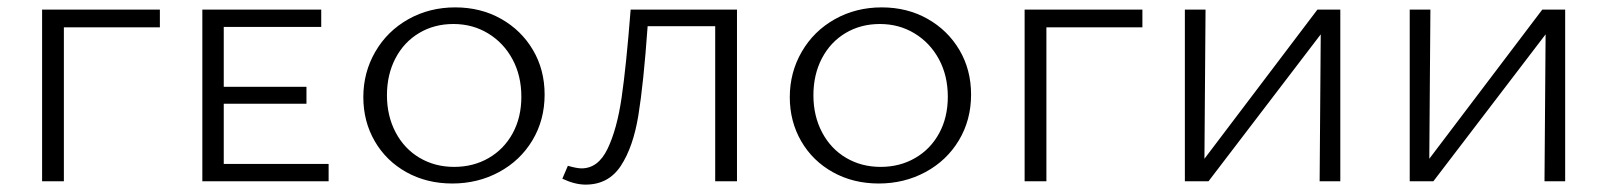

<svg xmlns="http://www.w3.org/2000/svg" viewBox="-20 -491 4353 520"><path d="M413 -417H153V0H94V-465H413Z M870 -47V0H528V-465H850V-418H586V-256H810V-210H586V-47Z M964 -228Q964 -295 996.5 -351Q1029 -407 1086 -439Q1143 -471 1213 -471Q1282 -471 1337 -440Q1392 -409 1423.5 -355.5Q1455 -302 1455 -235Q1455 -166 1422 -111Q1389 -56 1331.5 -25Q1274 6 1205 6Q1136 6 1081 -24.5Q1026 -55 995 -108.5Q964 -162 964 -228ZM1392 -229Q1392 -286 1368 -330.5Q1344 -375 1302 -400.5Q1260 -426 1208 -426Q1156 -426 1115 -401.5Q1074 -377 1051 -333Q1028 -289 1028 -233Q1028 -177 1051.5 -132.5Q1075 -88 1116.5 -63.5Q1158 -39 1210 -39Q1262 -39 1303.5 -63Q1345 -87 1368.5 -130Q1392 -173 1392 -229Z M1976 0H1917V-420H1734Q1723 -265 1709 -179Q1695 -93 1661.5 -42Q1628 9 1566 9Q1537 9 1503 -7L1518 -42Q1542 -35 1555 -35Q1600 -35 1625.5 -88Q1651 -141 1663.5 -226.5Q1676 -312 1688 -465H1976Z M2119 -228Q2119 -295 2151.5 -351Q2184 -407 2241 -439Q2298 -471 2368 -471Q2437 -471 2492 -440Q2547 -409 2578.5 -355.5Q2610 -302 2610 -235Q2610 -166 2577 -111Q2544 -56 2486.5 -25Q2429 6 2360 6Q2291 6 2236 -24.5Q2181 -55 2150 -108.5Q2119 -162 2119 -228ZM2547 -229Q2547 -286 2523 -330.5Q2499 -375 2457 -400.5Q2415 -426 2363 -426Q2311 -426 2270 -401.5Q2229 -377 2206 -333Q2183 -289 2183 -233Q2183 -177 2206.5 -132.5Q2230 -88 2271.5 -63.5Q2313 -39 2365 -39Q2417 -39 2458.5 -63Q2500 -87 2523.5 -130Q2547 -173 2547 -229Z M3074 -417H2814V0H2755V-465H3074Z M3610 0H3554L3557 -398L3253 0H3189V-465H3245L3242 -61L3548 -465H3610Z M4219 0H4163L4166 -398L3862 0H3798V-465H3854L3851 -61L4157 -465H4219Z"/></svg>

Font: Ysabeau SC Semilight
Style: Regular
Weight: 300
Designer: Christian Thalmann (Catharsis Fonts)
Version: Version 0.003